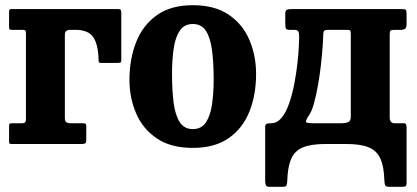

<svg xmlns="http://www.w3.org/2000/svg" viewBox="-20 -555 1607 740"><path d="M65.5 -440H27Q19.5 -440 17.2 -441.8Q15 -443.5 15 -451V-510.5Q15 -520 22.5 -520H435.5Q443 -520 445.2 -517Q447.5 -514 447.5 -505.5V-322.5Q447.5 -315.5 444 -314Q440.5 -312.5 433.5 -312.5H370Q362.5 -312.5 361.2 -315Q360 -317.5 360 -324.5Q358.5 -382.5 339.8 -411.2Q321 -440 270 -440H250.5Q230 -440 230 -421.5V-100Q230 -88 235.5 -84Q241 -80 254 -80H298.5Q305.5 -80 309 -78.5Q312.5 -77 312.5 -70V-15Q312.5 -5.5 308.8 -2.8Q305 0 296 0H27.5Q20 0 17.5 -1.2Q15 -2.5 15 -10V-71Q15 -77.5 18.2 -78.8Q21.5 -80 28.5 -80H66.5Q80 -80 80 -95V-425Q80 -435 77.5 -437.5Q75 -440 65.5 -440Z M479 -247.5Q479 -327.5 504.8 -392.8Q530.5 -458 584.5 -496.5Q638.5 -535 723 -535Q808 -535 862 -498Q916 -461 941.5 -400.5Q967 -340 967 -270Q967 -190 941.5 -125.5Q916 -61 862 -23Q808 15 723 15Q638.5 15 584.5 -21.5Q530.5 -58 504.8 -117.8Q479 -177.5 479 -247.5ZM643 -270Q643 -207 649.2 -159Q655.5 -111 672.8 -84.2Q690 -57.5 723 -57.5Q756.5 -57.5 773.8 -83.5Q791 -109.5 797.2 -153.2Q803.5 -197 803.5 -250Q803.5 -313.5 797.2 -361.2Q791 -409 773.8 -435.8Q756.5 -462.5 723 -462.5Q690 -462.5 672.8 -436.5Q655.5 -410.5 649.2 -367Q643 -323.5 643 -270Z M1482 -422V-102Q1482 -80 1501 -80H1536Q1543 -80 1545 -75.5Q1547 -71 1547 -64V149.5Q1547 160.5 1543.2 162.8Q1539.5 165 1528 165H1481Q1467 165 1464.5 159.2Q1462 153.5 1461.5 141.5Q1460 87 1446 56.2Q1432 25.5 1400.8 12.8Q1369.5 0 1315 0H1234Q1179 0 1147.5 13Q1116 26 1102.2 57.5Q1088.5 89 1087 144.5Q1086.5 156 1083.8 160.5Q1081 165 1068 165H1019Q1006.5 165 1004.2 157.8Q1002 150.5 1002 139.5V-66Q1002 -74 1006.5 -77Q1011 -80 1025 -80Q1048 -80 1065.2 -101Q1082.5 -122 1094.2 -156Q1106 -190 1113.8 -229.5Q1121.5 -269 1125.8 -306.5Q1130 -344 1131.5 -372Q1133 -400 1133 -410.5Q1133 -427.5 1129.8 -433.8Q1126.5 -440 1113.5 -440H1097Q1085 -440 1082.2 -444.5Q1079.5 -449 1079.5 -465V-500Q1079.5 -514.5 1085.2 -517.2Q1091 -520 1104.5 -520H1529Q1540.5 -520 1543.8 -517.2Q1547 -514.5 1547 -503V-461Q1547 -448 1541.2 -444Q1535.5 -440 1526.5 -440H1501Q1489 -440 1485.5 -437.2Q1482 -434.5 1482 -422ZM1245 -440Q1231.5 -440 1228.5 -435.2Q1225.5 -430.5 1225.5 -414Q1225.5 -401 1223.2 -371.2Q1221 -341.5 1216.8 -303.8Q1212.5 -266 1205.8 -227.8Q1199 -189.5 1190.5 -158Q1182 -126.5 1171 -111Q1154.5 -86.5 1161 -83.2Q1167.5 -80 1184 -80H1298Q1311 -80 1321.5 -84Q1332 -88 1332 -105V-423Q1332 -433 1330.2 -436.5Q1328.5 -440 1319 -440Z"/></svg>

Font: Besley* Narrow
Style: Bold
Weight: 700
Width: 4
Designer: Owen Earl
Foundry: indestructible type*
Version: Version 3.000; ttfautohint (v1.8.3)